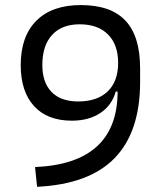

<svg xmlns="http://www.w3.org/2000/svg" viewBox="-20 -716 626 746"><path d="M259.3 -247.1Q164.1 -247.1 112.3 -303.7Q60.5 -360.4 60.5 -463.4Q60.5 -574.7 121.3 -635.5Q182.1 -696.3 293.9 -696.3Q410.6 -696.3 467.5 -635.7Q524.4 -575.2 524.4 -450.7V-397.9Q524.4 -203.6 425.5 -101.8Q326.7 0 124 9.8L116.2 -66.9Q436.5 -80.6 437 -360.4H429.7Q414.6 -306.2 369.4 -276.6Q324.2 -247.1 259.3 -247.1ZM283.7 -321.8Q357.9 -321.8 398.4 -360.8Q439 -399.9 439 -471.7Q439 -542.5 399.7 -582Q360.4 -621.6 289.6 -621.6Q220.2 -621.6 182.4 -580.3Q144.5 -539.1 144.5 -463.4Q144.5 -395.5 180.4 -358.6Q216.3 -321.8 283.7 -321.8Z"/></svg>

Font: Cascadia Mono SemiLight
Style: Regular
Weight: 350
Monospace: yes
Designer: Aaron Bell
Foundry: Saja Typeworks
Version: Version 2404.023; ttfautohint (v1.8.4)